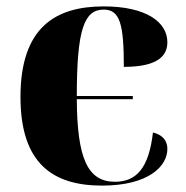

<svg xmlns="http://www.w3.org/2000/svg" viewBox="-20 -570 581 600"><path d="M299 10C446 10 503 -52 503 -104C503 -136 482 -150 458 -156C445 -44 406 -2 339 -2C254 -2 221 -75 220 -260H395V-270H220C220 -478 243 -540 304 -540C355 -540 367 -494 367 -361C478 -361 503 -399 503 -438C503 -501 437 -550 304 -550C154 -550 44 -485 44 -267C44 -58 146 10 299 10Z"/></svg>

Font: Noto Serif Display ExtraBold
Style: Regular
Weight: 800
Designer: Monotype Design Team
Foundry: Monotype Imaging Inc.
Version: Version 2.009